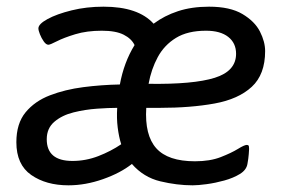

<svg xmlns="http://www.w3.org/2000/svg" viewBox="-20 -549 859 575"><path d="M185 6Q118 6 73.5 -25Q29 -56 29 -123Q29 -179 56.5 -212.5Q84 -246 129.5 -263.5Q175 -281 229.5 -288Q284 -295 339 -296Q351 -362 383 -414Q374 -433 350.5 -445Q327 -457 285 -457Q240 -457 205.5 -446.5Q171 -436 150.5 -425.5Q130 -415 125 -415Q118 -415 111 -425Q104 -435 99.5 -446.5Q95 -458 95 -464Q95 -477 122.5 -492Q150 -507 194.5 -518Q239 -529 290 -529Q394 -529 440 -478Q472 -502 513 -515.5Q554 -529 606 -529Q669 -529 706 -507Q743 -485 758.5 -454.5Q774 -424 774 -396Q774 -326 734 -289Q694 -252 622.5 -239Q551 -226 458 -226H418Q413 -144 448 -105Q483 -66 564 -66Q609 -66 641 -78.5Q673 -91 692.5 -103Q712 -115 719 -115Q722 -115 724 -113.5Q726 -112 726 -103Q726 -101 725 -87.5Q724 -74 721 -58Q718 -40 698.5 -28Q679 -16 652 -8.5Q625 -1 599 2.5Q573 6 557 6Q510 6 460 -6Q410 -18 375 -58Q341 -31 288.5 -12.5Q236 6 185 6ZM425 -298Q559 -296 623 -316Q687 -336 687 -388Q687 -420 663.5 -438.5Q640 -457 597 -457Q542 -457 507 -435.5Q472 -414 452.5 -378Q433 -342 425 -298ZM197 -67Q237 -67 274.5 -81.5Q312 -96 343 -117Q336 -139 332.5 -167Q329 -195 331 -226Q306 -226 270.5 -223.5Q235 -221 200.5 -212.5Q166 -204 143 -184.5Q120 -165 120 -132Q120 -67 197 -67Z"/></svg>

Font: Asap
Style: Italic
Weight: 400
Italic angle: -6°
Designer: Pablo Cosgaya
Foundry: Omnibus-Type
Version: Version 3.001; ttfautohint (v1.8.3)